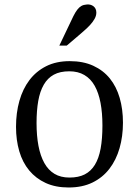

<svg xmlns="http://www.w3.org/2000/svg" viewBox="-20 -821 616 851"><path d="M525 -277Q525 -337 510.5 -387Q496 -437 467 -473Q438 -509 393.5 -529.5Q349 -550 289 -550Q229 -550 184.5 -527.5Q140 -505 110.5 -466Q81 -427 66 -374Q51 -321 51 -259Q51 -200 65.5 -150.5Q80 -101 109.5 -65.5Q139 -30 182.5 -10Q226 10 284 10Q345 10 390 -12Q435 -34 465 -73Q495 -112 510 -164.5Q525 -217 525 -277ZM142 -276Q142 -331 149.5 -373.5Q157 -416 174 -445.5Q191 -475 218.5 -490Q246 -505 287 -505Q326 -505 354 -488.5Q382 -472 399.5 -441Q417 -410 425.5 -365.5Q434 -321 434 -265Q434 -206 426 -162.5Q418 -119 400.5 -90.5Q383 -62 355.5 -48Q328 -34 288 -34Q249 -34 221.5 -50.5Q194 -67 176.5 -98.5Q159 -130 150.5 -174.5Q142 -219 142 -276ZM284 -705 243 -619H276L330 -665Q340 -674 353.5 -685.5Q367 -697 379 -710Q391 -723 399 -737Q407 -751 407 -765Q407 -775 403.5 -782Q400 -789 394 -793.5Q388 -798 380.5 -800Q373 -802 364 -801Q350 -800 340.5 -794.5Q331 -789 322.5 -778Q314 -767 305 -749Q296 -731 284 -705Z"/></svg>

Font: GradeGX
Style: Regular
Weight: 100
Width: 1
Designer: Adam Twardoch
Foundry: Adam Twardoch
Version: Version 2.002; DEVELOPMENT